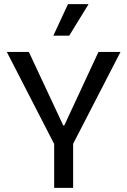

<svg xmlns="http://www.w3.org/2000/svg" viewBox="-20 -912 618 932"><path d="M243 0V-213L13 -660H120L287 -303H292L458 -660H565L335 -214V0ZM316 -739H239L310 -892H410Z"/></svg>

Font: Bricolage Grotesque 18pt
Style: Regular
Weight: 400
Version: Version 1.001;gftools[0.9.33.dev8+g029e19f]